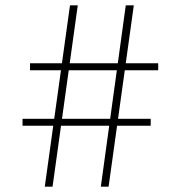

<svg xmlns="http://www.w3.org/2000/svg" viewBox="-20 -696 675 716"><path d="M356 0 449 -676H479L385 0ZM64 -227V-253H542V-227ZM147 0 241 -676H270L176 0ZM92 -434V-460H570V-434Z"/></svg>

Font: Outfit Thin Thin
Style: Regular
Weight: 250
Version: Version 1.100;gftools[0.9.27]